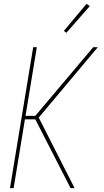

<svg xmlns="http://www.w3.org/2000/svg" viewBox="-20 -981 540 1001"><path d="M348 0 164 -359H110L51 0H32L153 -735H172L113 -377H164L466 -735H490L182 -368L369 0ZM326 -810 313 -820 431 -961 448 -949Z"/></svg>

Font: Iosevka Term Curly Th Obl
Style: Regular
Weight: 100
Italic angle: -9°
Designer: Belleve Invis
Foundry: Belleve Invis
Version: Version 32.3.0